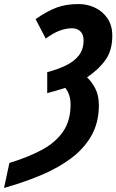

<svg xmlns="http://www.w3.org/2000/svg" viewBox="-75 -744 572 944"><path d="M-55.2 180.2 -28.8 57.1Q62.5 29.3 130.1 -6.8Q197.8 -43 234.9 -96.7Q272 -150.4 272 -230Q272 -256.3 265.1 -276.4Q258.3 -296.4 246.1 -312Q226.6 -305.7 203.1 -298.8Q179.7 -292 157.2 -286.1V-389.2Q208.5 -402.8 248.8 -422.1Q289.1 -441.4 312.5 -471.2Q335.9 -501 335.9 -545.9Q335.9 -575.2 319.8 -590.1Q303.7 -605 278.8 -605Q249 -605 217.5 -593Q186 -581.1 149.9 -554.2L100.1 -649.9Q157.7 -690.4 204.6 -707.3Q251.5 -724.1 312 -724.1Q354 -724.1 391.8 -706.3Q429.7 -688.5 453.4 -653.8Q477.1 -619.1 477.1 -567.9Q477.1 -496.1 443.6 -449.2Q410.2 -402.3 353 -363.8Q376 -342.3 393.6 -308.6Q411.1 -274.9 411.1 -227.1Q411.1 -141.6 374.5 -77.1Q337.9 -12.7 273.4 35.2Q209 83 124.5 118.2Q40 153.3 -55.2 180.2Z"/></svg>

Font: Open Sans Condensed
Style: Bold Italic
Weight: 700
Width: 3
Italic angle: -12°
Designer: Monotype Design Team
Foundry: Monotype Imaging Inc.
Version: Version 3.003; ttfautohint (v1.8.4)